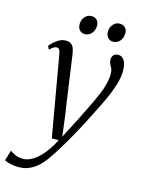

<svg xmlns="http://www.w3.org/2000/svg" viewBox="-197 -805 841 1133"><g transform="rotate(15 224.0 -239.0)"><path d="M92 -457Q88.5 -478.5 82.8 -486Q77 -493.5 67.5 -493.5Q57.5 -493.5 47.5 -487Q37.5 -480.5 25 -468.5L15 -489Q21 -498 35.5 -511.5Q50 -525 68.8 -535.5Q87.5 -546 108 -546Q130 -546 141.5 -537.5Q153 -529 158.5 -514Q164 -499 167 -479Q173.5 -434.5 179.8 -389.5Q186 -344.5 192.2 -299.8Q198.5 -255 205 -210.2Q211.5 -165.5 218.5 -120.5L234.5 7.5L299.5 -118.5Q326.5 -173.5 348 -217Q369.5 -260.5 384.5 -296.5Q399.5 -332.5 407.2 -364Q415 -395.5 415 -426.5Q415 -445 409 -457.2Q403 -469.5 397.2 -480.5Q391.5 -491.5 391.5 -505Q391.5 -524.5 402.2 -534.8Q413 -545 429 -545Q445 -545 456.5 -535Q468 -525 474.2 -506.5Q480.5 -488 480.5 -461.5Q480.5 -420.5 466 -373.8Q451.5 -327 429.2 -278.5Q407 -230 383 -184.5Q364.5 -146.5 344.8 -108.5Q325 -70.5 305 -34.5Q285 1.5 265.8 34.2Q246.5 67 229.2 94.5Q212 122 197 142.5Q178 171.5 153.8 195.2Q129.5 219 99 233.2Q68.5 247.5 31 247.5Q8 247.5 -15.8 242.8Q-39.5 238 -55.5 229L-36.5 165.5Q-26.5 173 -6.5 183.2Q13.5 193.5 44 193.5Q71.5 193.5 101 176.2Q130.5 159 160.8 123.5Q191 88 219.5 33H177.5ZM204.5 -611.5Q186 -611.5 173.5 -625.2Q161 -639 161.5 -662.5Q162 -688 178.2 -706.5Q194.5 -725 218 -725Q240 -725 251.8 -711.5Q263.5 -698 263.5 -678.5Q263 -648.5 246.2 -630Q229.5 -611.5 204.5 -611.5ZM377 -611.5Q359 -611.5 346.5 -625.2Q334 -639 334 -662.5Q334.5 -688 350.8 -706.5Q367 -725 390.5 -725Q412.5 -725 424.5 -711.5Q436.5 -698 436 -678.5Q436 -648.5 419.2 -630Q402.5 -611.5 377 -611.5Z"/></g></svg>

Font: Merriweather 72pt Light
Style: Italic
Weight: 300
Italic angle: -7.8°
Version: Version 2.101